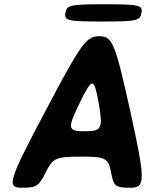

<svg xmlns="http://www.w3.org/2000/svg" viewBox="-20 -881 712 901"><path d="M501 -73C513 -7 521 0 592 0C663 0 663 -33 592 -356C521 -678 508 -711 446 -711C384 -711 361 -678 191 -356C20 -33 10 0 81 0C152 0 162 -7 195 -73C227 -139 243 -146 360 -146C476 -146 488 -139 501 -73ZM354 -398C413 -519 421 -519 443 -398C464 -277 458 -265 378 -265C297 -265 295 -277 354 -398ZM644 -821C650 -857 634 -861 472 -861C309 -861 293 -857 287 -821C281 -784 297 -780 460 -780C622 -780 638 -784 644 -821Z"/></svg>

Font: Asimov Print
Style: AIt
Weight: 500
Designer: Google
Version: Version 2.000980: 2014